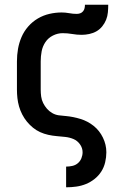

<svg xmlns="http://www.w3.org/2000/svg" viewBox="-20 -581 540 816"><path d="M261 215V127H262Q275 127 288 124Q301 121 311 112.5Q321 104 326 91.5Q331 79 331 66Q331 48 320 32.5Q309 17 292.5 10Q276 3 257.5 1Q239 -1 221 -2.5Q203 -4 185 -8Q167 -12 150.5 -19.5Q134 -27 120 -38.5Q106 -50 94.5 -64Q83 -78 74.5 -94.5Q66 -111 61 -128.5Q56 -146 54 -164Q52 -182 52 -200V-320Q52 -347 56.5 -373Q61 -399 71.5 -423.5Q82 -448 100 -468.5Q118 -489 141 -502.5Q164 -516 190 -522Q216 -528 242 -528Q258 -528 274 -525Q290 -522 306 -522Q314 -522 321 -524.5Q328 -527 333 -533Q338 -539 339.5 -546.5Q341 -554 341 -561H440Q440 -545 438.5 -528.5Q437 -512 431 -497Q425 -482 414.5 -469Q404 -456 390 -448Q376 -440 359.5 -436.5Q343 -433 327 -433Q307 -433 287 -436.5Q267 -440 246 -440Q225 -440 205 -430Q185 -420 173 -402Q161 -384 157 -363Q153 -342 153 -320V-200Q153 -185 155 -170.5Q157 -156 163.5 -143Q170 -130 179.5 -119Q189 -108 202 -100.5Q215 -93 229.5 -91Q244 -89 258 -88H259Q291 -85 322 -75.5Q353 -66 378 -46Q403 -26 417.5 4Q432 34 432 66Q432 87 427 108.5Q422 130 410.5 148Q399 166 382 179.5Q365 193 345.5 201Q326 209 304.5 212Q283 215 262 215Z"/></svg>

Font: Zed Mono Semibold
Style: Regular
Weight: 600
Monospace: yes
Designer: Belleve Invis
Foundry: Belleve Invis
Version: Version 1.0.0; ttfautohint (v1.8.4)